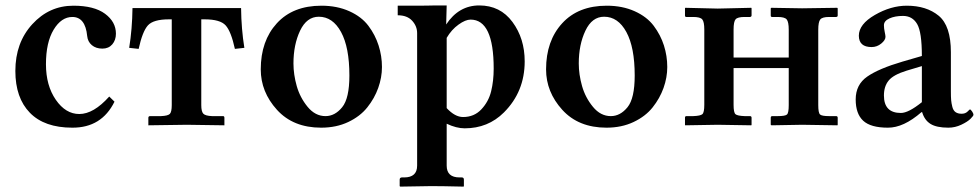

<svg xmlns="http://www.w3.org/2000/svg" viewBox="-20 -465 3642 714"><path d="M405.8 -86.9Q357.9 10.3 249 9.8Q145 9.8 91.1 -45.7Q37.1 -101.1 37.1 -201.2Q37.1 -306.2 100.1 -375Q163.1 -443.8 252.9 -443.8Q330.1 -443.8 370.6 -413.8Q411.1 -383.8 411.1 -339.8Q411.1 -315.9 397.5 -300Q383.8 -284.2 360.8 -284.2Q336.9 -284.2 321.5 -297.1Q306.2 -310.1 304.2 -331.1Q297.4 -401.9 249 -401.9Q208 -401.9 179.4 -354.5Q150.9 -307.1 150.9 -226.1Q150.9 -147 187.5 -94Q224.1 -41 274.9 -41Q328.1 -41 386.2 -106Z M740.7 -393.1H728.5V-74.2Q728.5 -50.3 736.1 -42.2Q743.7 -34.2 768.6 -33.2H809.6Q814.5 -33.2 814.5 -26.9V1L674.8 -1L531.7 1V-26.9Q531.7 -32.7 537.6 -33.2H578.6Q604.5 -34.2 611.6 -41.5Q618.7 -48.8 618.7 -74.2V-393.1H608.4Q550.3 -393.1 530 -370.6Q509.8 -348.1 495.6 -283.2L460.4 -287.1Q471.7 -356.9 472.7 -435.1H876.5Q877.4 -356.9 888.7 -287.1L853.5 -283.2Q839.4 -348.1 819.1 -370.6Q798.8 -393.1 740.7 -393.1Z M1165.5 -402.8Q1120.6 -402.8 1095.9 -350.8Q1071.3 -298.8 1071.3 -229Q1071.3 -188 1083.5 -145Q1095.7 -102.1 1124 -67.6Q1152.3 -33.2 1190.4 -33.2Q1225.6 -33.2 1252.4 -66.2Q1279.3 -99.1 1279.3 -184.1Q1279.3 -289.1 1248.3 -345.9Q1217.3 -402.8 1165.5 -402.8ZM949.7 -207Q949.7 -313 1009.5 -378.4Q1069.3 -443.8 1175.3 -443.8Q1233.4 -443.8 1279.1 -423.3Q1324.7 -402.8 1350.1 -368.9Q1375.5 -335 1387.9 -295.9Q1400.4 -256.8 1400.4 -215.8Q1400.4 -176.8 1386.5 -137.9Q1372.6 -99.1 1345.9 -65.7Q1319.3 -32.2 1274.9 -11.2Q1230.5 9.8 1174.3 9.8Q1070.3 9.8 1010 -56.6Q949.7 -123 949.7 -207Z M1641.1 -324.2V-63Q1671.9 -29.8 1702.1 -29.8Q1743.2 -29.8 1770 -58.3Q1796.9 -86.9 1806.4 -125.5Q1815.9 -164.1 1815.9 -210Q1815.9 -392.1 1730 -392.1Q1710.9 -392.1 1685.1 -373.5Q1659.2 -355 1641.1 -324.2ZM1531.2 150.9V-341.8Q1531.2 -367.7 1512.7 -387.9Q1494.1 -408.2 1459 -408.2V-443.8Q1597.2 -443.8 1601.1 -444.8H1641.1L1639.2 -374Q1686 -444.8 1762.2 -444.8Q1840.3 -444.8 1885.7 -383.3Q1931.2 -321.8 1931.2 -236.8Q1931.2 -124 1854 -46.9Q1794.9 12.2 1708 12.2Q1677.2 12.2 1641.1 -4.9V150.9Q1641.1 194.8 1689 194.8H1697.3Q1705.1 194.8 1705.1 203.1V227.1L1704.1 229Q1623 227.1 1584 227.1L1468.3 229L1466.3 227.1V203.1Q1466.3 195.3 1474.1 194.8H1482.9Q1531.2 194.8 1531.2 150.9Z M2226.6 -402.8Q2181.6 -402.8 2157 -350.8Q2132.3 -298.8 2132.3 -229Q2132.3 -188 2144.5 -145Q2156.7 -102.1 2185.1 -67.6Q2213.4 -33.2 2251.5 -33.2Q2286.6 -33.2 2313.5 -66.2Q2340.3 -99.1 2340.3 -184.1Q2340.3 -289.1 2309.3 -345.9Q2278.3 -402.8 2226.6 -402.8ZM2010.7 -207Q2010.7 -313 2070.6 -378.4Q2130.4 -443.8 2236.3 -443.8Q2294.4 -443.8 2340.1 -423.3Q2385.7 -402.8 2411.1 -368.9Q2436.5 -335 2449 -295.9Q2461.4 -256.8 2461.4 -215.8Q2461.4 -176.8 2447.5 -137.9Q2433.6 -99.1 2407 -65.7Q2380.4 -32.2 2335.9 -11.2Q2291.5 9.8 2235.4 9.8Q2131.3 9.8 2071 -56.6Q2010.7 -123 2010.7 -207Z M2599.1 -355Q2599.1 -383.8 2591.6 -392.8Q2584 -401.9 2558.1 -401.9H2532.2Q2527.3 -401.9 2527.3 -407.2V-434.1L2528.3 -436L2648.9 -433.1L2773.9 -436L2774.9 -434.1V-408.2Q2774.9 -402.3 2769 -401.9H2749Q2723.1 -401.9 2715.6 -393.3Q2708 -384.8 2708 -355V-251H2913.1V-354Q2913.1 -383.8 2905.5 -392.8Q2897.9 -401.9 2872.1 -401.9H2851.1Q2846.2 -401.9 2846.2 -407.2V-434.1L2848.1 -436L2962.9 -434.1L3093.3 -436L3095.2 -434.1V-407.2Q3095.2 -402.3 3089.4 -401.9H3063Q3038.1 -401.9 3030.5 -392.8Q3022.9 -383.8 3022.9 -354V-74.2Q3022.9 -45.4 3029.5 -39.3Q3036.1 -33.2 3063 -33.2H3089.4Q3095.2 -33.2 3095.2 -26.9V-1L3094.2 1L2962.9 -1L2849.1 1L2846.2 -1V-26.9Q2846.2 -32.7 2851.1 -33.2H2872.1Q2899.9 -33.2 2906.5 -39.1Q2913.1 -44.9 2913.1 -74.2V-211.9H2708V-75.2Q2708 -46.4 2715.1 -40.3Q2722.2 -34.2 2749 -33.2H2769Q2774.9 -33.2 2774.9 -26.9V-1L2773.9 1L2648.9 -1L2528.3 1L2527.3 -1V-27.8Q2527.3 -32.7 2532.2 -33.2H2558.1Q2585 -34.2 2592 -40.5Q2599.1 -46.9 2599.1 -75.2Z M3406.7 -47.9Q3339.8 10.3 3281.7 9.8Q3217.8 9.8 3189.9 -16.1Q3162.1 -42 3162.1 -95.2Q3162.1 -150.4 3205.1 -180.2Q3248 -210 3335.9 -235.8L3408.2 -256.8Q3408.2 -345.7 3390.6 -375.7Q3373 -405.8 3337.9 -405.8Q3308.1 -405.8 3287.6 -396.5Q3267.1 -387.2 3267.1 -371.1Q3267.1 -359.9 3270 -346.4Q3272.9 -333 3272.9 -328.1Q3272.9 -315.9 3257.1 -303Q3241.2 -290 3221.2 -290Q3174.3 -290 3173.8 -332Q3173.8 -375 3233.4 -409.4Q3293 -443.8 3352.1 -443.8Q3425.3 -443.8 3470.7 -406.5Q3516.1 -369.1 3516.1 -271V-126Q3516.1 -104 3517.1 -92.5Q3518.1 -81.1 3521.5 -67.6Q3524.9 -54.2 3533.4 -48.1Q3542 -42 3555.9 -42Q3569.8 -42 3577.9 -50Q3585.9 -58.1 3586.9 -58.1Q3589.8 -58.1 3595 -50.5Q3600.1 -43 3600.1 -38.1Q3600.1 -34.2 3589.1 -23.2Q3578.1 -12.2 3554.9 -1.2Q3531.7 9.8 3506.8 9.8Q3462.9 9.8 3440.4 -4.2Q3418 -18.1 3409.2 -47.9ZM3408.2 -85V-219.2L3351.1 -202.1Q3302.2 -187 3284.7 -165.5Q3267.1 -144 3267.1 -109.9Q3267.1 -44.9 3330.1 -44.9Q3358.4 -44.9 3408.2 -85Z"/></svg>

Font: Linux Libertine
Style: Semibold
Weight: 600
Designer: Philipp H. Poll
Foundry: Philipp H. Poll
Version: Version 5.1.2 ; ttfautohint (v0.9)